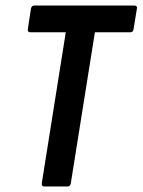

<svg xmlns="http://www.w3.org/2000/svg" viewBox="-20 -675 516 695"><path d="M141.2 0Q129.5 0 131.3 -12L218.1 -558.1H90.1Q78.9 -558.1 80.7 -569.5L92 -643.6Q94.4 -655 104 -655H465.5Q477.9 -655 475.5 -643.6L463.5 -569.5Q462.1 -558.1 451.6 -558.1H323.5L236.3 -11.4Q234.9 0 224.3 0Z"/></svg>

Font: Sofia Sans Condensed
Style: Italic
Weight: 400
Italic angle: -9°
Designer: Botio Nikoltchev, Ani Petrova
Foundry: lettersoup
Version: Version 4.101